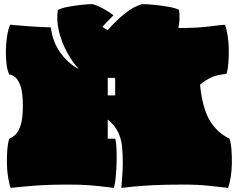

<svg xmlns="http://www.w3.org/2000/svg" viewBox="-20 -895 1154 932"><path d="M32 17Q24 -4 19 -36Q14 -68 13.5 -102.5Q13 -137 15.5 -169Q18 -201 25 -222Q41 -228 56 -242.5Q71 -257 81 -289.5Q91 -322 91 -381Q91 -445 79.5 -477.5Q68 -510 52.5 -521.5Q37 -533 25 -533Q16 -551 12 -582Q8 -613 8.5 -648.5Q9 -684 14 -717.5Q19 -751 29 -775Q60 -772 112.5 -768Q165 -764 227 -762Q235 -691 274 -638Q313 -585 362 -560Q331 -594 305 -642Q279 -690 266 -743.5Q253 -797 261 -847Q279 -856 311 -862Q343 -868 376 -871.5Q409 -875 429 -875Q451 -869 478.5 -854.5Q506 -840 531 -821Q518 -808 504.5 -794Q491 -780 477 -765L502 -748Q543 -795 587 -830Q631 -865 671 -875Q694 -875 729 -871.5Q764 -868 798 -862Q832 -856 849 -847Q855 -804 846 -759Q903 -759 940 -761.5Q977 -764 1007 -768Q1037 -772 1072 -775Q1080 -754 1085 -722Q1090 -690 1090.5 -655.5Q1091 -621 1088.5 -589Q1086 -557 1079 -536Q1036 -533 1005.5 -519Q975 -505 951 -484Q962 -372 997.5 -311.5Q1033 -251 1094 -222Q1101 -201 1103.5 -169Q1106 -137 1105.5 -102.5Q1105 -68 1100 -36Q1095 -4 1087 17Q1046 13 996 7Q946 1 872 1Q779 1 722.5 4Q666 7 631.5 10.5Q597 14 569 17Q572 -19 574 -49.5Q576 -80 576 -106Q576 -147 572.5 -183.5Q569 -220 553.5 -253Q538 -286 503 -315V-222H540Q544 -204 545.5 -173Q547 -142 546 -106Q545 -70 542 -37Q539 -4 533 17Q505 14 477.5 10.5Q450 7 411.5 4Q373 1 313 1Q213 1 144.5 6.5Q76 12 32 17ZM503 -432H539V-517H503Z"/></svg>

Font: Oi
Style: Regular
Weight: 400
Designer: Kostas Bartsokas, Mohamad Dakak
Foundry: Foundry5
Version: Version 4.000